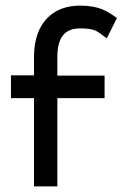

<svg xmlns="http://www.w3.org/2000/svg" viewBox="-20 -663 457 683"><path d="M19 -314H101V0H184V-314H352V-394H184V-461C184 -527 209 -562 264 -562C321 -562 326 -551 355 -530L360 -527L396 -599L393 -601C360 -624 332 -643 264 -643C166 -643 103 -579 101 -467V-395H19Z"/></svg>

Font: Charger Sport
Style: SeBdNrw
Weight: 600
Designer: Jasper
Foundry: Cannot Into Space Fonts
Version: Version 1.1